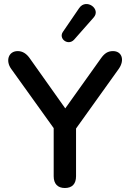

<svg xmlns="http://www.w3.org/2000/svg" viewBox="-20 -934 651 962"><path d="M305 8C342 8 361 -13 361 -51V-290L575 -589C606 -633 591 -678 546 -678C520 -678 503 -666 486 -642L307 -391L129 -642C113 -665 93 -678 69 -678C22 -678 7 -629 36 -589L249 -292V-51C249 -13 269 8 305 8ZM351 -735 449 -846C488 -889 412 -944 377 -894L295 -774C272 -740 321 -703 351 -735Z"/></svg>

Font: SN Pro Medium
Style: Regular
Weight: 500
Designer: Tobias Whetton
Foundry: Supernotes
Version: Version 1.003;Glyphs 3.3 (3324)